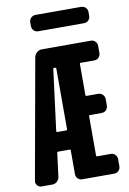

<svg xmlns="http://www.w3.org/2000/svg" viewBox="-99 -980 698 1039"><g transform="rotate(-10 250.0 -460.0)"><path d="M232.4 -280.3V-615.2Q232.4 -620.1 226.6 -620.1H221.7Q215.8 -620.1 215.8 -615.2L172.9 -280.3Q172.9 -275.4 176.8 -275.4H226.6Q232.4 -275.4 232.4 -280.3ZM442.4 -730.5Q457 -730.5 466.8 -720.2Q476.6 -710 476.6 -695.3V-657.2Q476.6 -642.6 466.8 -632.3Q457 -622.1 442.4 -622.1H367.2Q362.3 -622.1 362.3 -617.2V-445.3Q362.3 -440.4 367.2 -440.4H431.6Q446.3 -440.4 456.5 -430.2Q466.8 -419.9 466.8 -405.3V-370.1Q466.8 -355.5 457 -345.2Q447.3 -335 431.6 -335H367.2Q362.3 -335 362.3 -330.1V-113.3Q362.3 -108.4 367.2 -108.4H442.4Q457 -108.4 466.8 -98.1Q476.6 -87.9 476.6 -73.2V-35.2Q476.6 -20.5 466.8 -10.3Q457 0 442.4 0H266.6Q252 0 242.2 -9.8Q232.4 -19.5 232.4 -35.2V-165Q232.4 -169.9 226.6 -169.9H164.1Q158.2 -169.9 158.2 -165L141.6 -35.2Q139.6 -20.5 128.4 -10.3Q117.2 0 101.6 0H42Q29.3 0 20 -10.7Q10.7 -21.5 12.7 -35.2L130.9 -695.3Q133.8 -710 146 -720.2Q158.2 -730.5 171.9 -730.5ZM171.9 -919.9H421.9Q436.5 -919.9 446.8 -910.2Q457 -900.4 457 -884.8V-865.2Q457 -850.6 447.3 -840.3Q437.5 -830.1 421.9 -830.1H171.9Q157.2 -830.1 147 -839.8Q136.7 -849.6 136.7 -865.2V-884.8Q136.7 -899.4 147 -909.7Q157.2 -919.9 171.9 -919.9Z"/></g></svg>

Font: Rounded-L Mgen+ 1mn bold
Style: Bold
Weight: 700
Designer: [Source Han Sans]
Ryoko NISHIZUKA  (kana & ideographs); Paul D. Hunt (Latin, Greek & Cyrillic); Wenlong ZHANG  (bopomofo
Version: Version 1.059.20150602